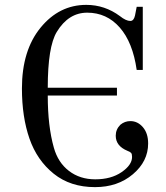

<svg xmlns="http://www.w3.org/2000/svg" viewBox="-20 -750 680 788"><path d="M70 -387Q70 -543 146.5 -636.5Q223 -730 334 -730Q410 -730 472 -684Q497 -664 515 -664Q529 -664 534 -686L541 -722H566V-463H541Q525 -576 471.5 -637Q418 -698 338 -698Q261 -698 213 -619Q176 -558 176 -390H460V-358H176Q176 -232 201 -144Q218 -83 263 -48.5Q308 -14 371 -14Q436 -14 479 -43.5Q522 -73 522 -106Q522 -118 518 -122.5Q514 -127 503 -131Q455 -151 455 -193Q455 -219 474 -238Q492 -253 515 -253Q545 -253 566.5 -228Q588 -203 588 -161Q588 -88 525.5 -35Q463 18 370 18Q269 18 200.5 -37Q132 -92 101 -181Q70 -270 70 -387Z"/></svg>

Font: Old Standard TT
Style: Regular
Weight: 400
Designer: Alexey Kryukov <alexios@thessalonica.org.ru>
Version: Version 2.2